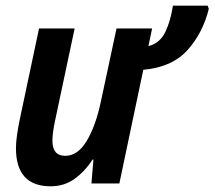

<svg xmlns="http://www.w3.org/2000/svg" viewBox="-20 -644 753 674"><path d="M305 -84H308L301 0H399L483 -399Q584 -408 638 -468Q692 -528 713 -613L709 -624H587Q579 -571 560.5 -532Q542 -493 501 -482L514 -544H389L334 -287Q316 -202 284.5 -149.5Q253 -97 209 -97Q164 -97 164 -150Q164 -176 173 -219L242 -544H117L48 -218Q43 -193 39.5 -168Q36 -143 36 -124Q36 10 158 10Q205 10 241.5 -16Q278 -42 305 -84Z"/></svg>

Font: Noto Sans UI SemiCondensed
Style: Bold Italic
Weight: 700
Width: 4
Designer: Monotype Design Team
Foundry: Monotype Imaging Inc.
Version: 1.001